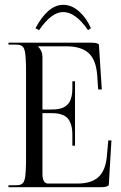

<svg xmlns="http://www.w3.org/2000/svg" viewBox="-20 -776 503 796"><path d="M15 0ZM127 -659Q179 -756 242 -756Q276.8 -756 307.5 -729Q338.2 -702 357 -659L345 -651Q293.2 -726 242 -726Q217.8 -726 193.2 -707.8Q168.8 -689.5 142 -651ZM291 -172H280V-218Q280 -241.2 274.9 -257.9Q269.8 -274.5 262 -283.9Q254.2 -293.2 241.8 -298.6Q229.2 -304 217.6 -305.5Q206 -307 190 -307H156V-55Q156 -35.2 162.1 -25.1Q168.2 -15 179 -15H300Q359.5 -15 388.6 -42.4Q417.8 -69.8 423 -128L429 -194H442L431 -8Q423 0 400 0H15V-8H44Q52 -8 57.4 -8.6Q62.8 -9.2 67.8 -11.9Q72.8 -14.5 75.6 -17.8Q78.5 -21 81 -28.5Q83.5 -36 84.6 -44.2Q85.8 -52.5 86.6 -66.9Q87.5 -81.2 87.8 -96.5Q88 -111.8 88 -135V-464Q88 -487.2 87.8 -502.5Q87.5 -517.8 86.6 -532.1Q85.8 -546.5 84.6 -554.8Q83.5 -563 81 -570.5Q78.5 -578 75.6 -581.2Q72.8 -584.5 67.8 -587.1Q62.8 -589.8 57.4 -590.4Q52 -591 44 -591H15V-599H359Q383 -599 390 -592L402 -405H387L383 -463Q378.5 -527.8 347.5 -555.9Q316.5 -584 255 -584H138V-583Q156 -565 156 -540V-322H190Q201.2 -322 209.9 -322.6Q218.5 -323.2 228.4 -325.5Q238.2 -327.8 245.2 -331.5Q252.2 -335.2 259.2 -341.9Q266.2 -348.5 270.5 -357.6Q274.8 -366.8 277.4 -380Q280 -393.2 280 -410V-439H291Z"/></svg>

Font: FogtwoNo5
Style: Regular
Weight: 400
Designer: gluk (gluksza@wp.pl)
Foundry: gluk (gluksza@wp.pl)
Version: Version 0.87